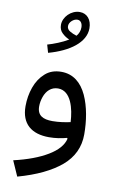

<svg xmlns="http://www.w3.org/2000/svg" viewBox="-108 -808 684 1128"><g transform="rotate(10 234.0 -244.0)"><path d="M273.9 -752C221.2 -752 177.2 -704.6 177.2 -659.2C177.2 -639.2 183.6 -622.6 196.8 -610.4C210 -597.7 224.1 -588.4 240.2 -582C222.2 -570.8 201.7 -561 179.2 -551.8C156.2 -542.5 135.7 -535.2 117.7 -530.3L131.3 -483.4C255.9 -517.6 345.7 -583 345.7 -667C345.7 -718.3 317.4 -752 273.9 -752ZM268.1 -705.1C288.1 -705.1 298.3 -686.5 298.3 -664.6C298.3 -644.5 291.5 -626.5 278.3 -611.3C263.2 -615.7 250 -621.6 237.8 -628.9C225.6 -636.2 219.2 -646 219.2 -658.7C219.2 -670.4 224.6 -681.2 234.9 -690.9C245.1 -700.2 256.3 -705.1 268.1 -705.1ZM331.5 -5.9C322.3 32.7 291.5 67.9 240.2 98.6C189 129.4 121.6 154.8 39.1 173.8L79.1 264.2C189.9 233.4 274.9 192.4 334.5 142.1C394 91.3 423.8 27.8 423.8 -48.3C423.8 -128.4 410.6 -211.9 379.9 -278.3C349.1 -344.2 300.3 -387.2 228.5 -387.2C189.5 -387.2 157.2 -376 131.8 -353C106 -330.1 86.9 -300.8 74.2 -265.1C61.5 -229.5 55.2 -191.4 55.2 -151.9C55.2 -46.4 118.2 3.9 222.2 3.9C261.2 3.9 298.3 -2.4 328.1 -10.7ZM332.5 -105.5C301.8 -99.1 266.1 -92.8 225.6 -92.8C169.4 -92.8 134.3 -110.4 134.3 -164.6C134.3 -184.1 137.7 -203.1 144.5 -222.2C157.7 -259.8 185.1 -287.6 226.1 -287.6C303.7 -287.6 328.6 -184.1 332.5 -105.5Z"/></g></svg>

Font: Estedad Medium
Style: Regular
Weight: 500
Designer: Amin Abedi
Version: Version 7.3